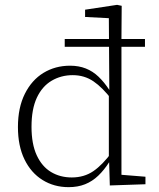

<svg xmlns="http://www.w3.org/2000/svg" viewBox="-20 -760 654 792"><path d="M247 -567V-599H578V-567ZM110 -237Q110 -166 131.5 -119.5Q153 -73 190.5 -50.5Q228 -28 276 -28Q327 -28 365 -54Q403 -80 442 -133L443 -102L431 -92Q410 -59 385.5 -35.5Q361 -12 331 0Q301 12 263 12Q203 12 155.5 -17.5Q108 -47 81 -102.5Q54 -158 54 -236Q54 -316 82.5 -373Q111 -430 159.5 -459.5Q208 -489 269 -489Q305 -489 334 -477.5Q363 -466 386.5 -443.5Q410 -421 431 -389H448L442 -348Q403 -399 365.5 -424.5Q328 -450 280 -450Q232 -450 193 -427Q154 -404 132 -357Q110 -310 110 -237ZM580 0 433 5 430 -97 429 -98V-380L431 -383L429 -685L331 -690V-720L463 -740L482 -736L481 -604V-39L580 -31Z"/></svg>

Font: Source Serif 4 Light
Style: Regular
Weight: 300
Designer: Frank Grießhammer
Foundry: Adobe Systems Incorporated
Version: Version 4.004;hotconv 1.0.116;makeotfexe 2.5.65601